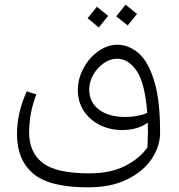

<svg xmlns="http://www.w3.org/2000/svg" viewBox="-20 -558 770 824"><path d="M667 16Q666 70 631.5 123Q597 176 527.5 211Q458 246 357 246Q192 246 122.5 187Q53 128 53 18Q53 -75 95 -166L136 -153Q105 -74 105 11Q105 95 162.5 140.5Q220 186 363 186Q456 186 519 153Q582 120 613 74Q615 28 615 9L614 -32Q572 0 504 0Q451 0 407.5 -22Q364 -44 339 -83Q314 -122 314 -171Q314 -220 338.5 -265.5Q363 -311 402.5 -338.5Q442 -366 483 -366Q532 -366 574 -330.5Q616 -295 642 -210Q668 -125 667 16ZM612 -73Q602 -202 566.5 -254Q531 -306 482 -306Q453 -306 425.5 -287Q398 -268 380.5 -237.5Q363 -207 363 -174Q363 -119 405 -87.5Q447 -56 518 -56Q569 -56 612 -73ZM479 -488 519 -538 568 -498 528 -449ZM356 -480 396 -529 444 -490 404 -440Z"/></svg>

Font: FiraGO Light
Style: Italic
Weight: 300
Italic angle: -8°
Designer: bBox Type GmbH
Foundry: bBox Type GmbH
Version: Version 1.001